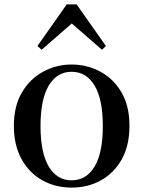

<svg xmlns="http://www.w3.org/2000/svg" viewBox="-20 -836 652 872"><path d="M305 16Q232 16 172.5 -17Q113 -50 78 -113Q43 -176 43 -265Q43 -354 79.5 -416Q116 -478 176 -510.5Q236 -543 305 -543Q375 -543 435 -511Q495 -479 531.5 -417Q568 -355 568 -265Q568 -175 533 -112.5Q498 -50 438.5 -17Q379 16 305 16ZM305 -17Q372 -17 409.5 -79.5Q447 -142 447 -263Q447 -385 409.5 -447.5Q372 -510 305 -510Q239 -510 201.5 -447.5Q164 -385 164 -263Q164 -142 201.5 -79.5Q239 -17 305 -17ZM443 -610 272 -759H340L169 -610L150 -627L283 -816H328L461 -627Z"/></svg>

Font: Noto Serif TC SemiBold
Style: Regular
Weight: 600
Version: Version 2.002-H1;hotconv 1.1.0;makeotfexe 2.6.0